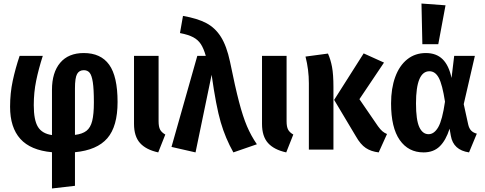

<svg xmlns="http://www.w3.org/2000/svg" viewBox="-20 -846 2742 1086"><path d="M404 15V205L274 220V15Q153 4 95 -60.5Q37 -125 37 -242Q37 -319 52 -389Q67 -459 91 -530H222Q198 -455 184.5 -389Q171 -323 171 -251Q171 -167 194.5 -128.5Q218 -90 274 -82V-338Q274 -436 320.5 -491Q367 -546 454 -546Q550 -546 597.5 -480Q645 -414 645 -269Q645 -131 587 -64Q529 3 404 15ZM511 -267Q511 -342 505 -381Q499 -420 487 -434.5Q475 -449 454 -449Q428 -449 416 -427.5Q404 -406 404 -346V-83Q446 -88 469 -106Q492 -124 501.5 -162Q511 -200 511 -267Z M877 -160Q877 -129 885.5 -113Q894 -97 915 -85L875 16Q806 1 772 -37Q738 -75 738 -145V-530H877Z M1281 -497Q1310 -354 1332 -270Q1354 -186 1377 -132Q1400 -78 1433 -30L1300 16Q1255 -64 1228.5 -154.5Q1202 -245 1177 -423L1086 16L950 -15L1096 -530H1144Q1132 -572 1116 -596.5Q1100 -621 1072.5 -635.5Q1045 -650 998 -659L1015 -756Q1096 -742 1146.5 -715.5Q1197 -689 1229.5 -637.5Q1262 -586 1281 -497Z M1601 -160Q1601 -129 1609.5 -113Q1618 -97 1639 -85L1599 16Q1530 1 1496 -37Q1462 -75 1462 -145V-530H1601Z M2013 -285 2118 -132Q2131 -114 2142.5 -104Q2154 -94 2169 -88L2122 16Q2079 11 2049 -9Q2019 -29 1993 -75L1870 -281L2037 -544L2152 -492ZM1866 -354V0H1727V-375Q1727 -452 1708 -526L1835 -543Q1850 -510 1858 -467.5Q1866 -425 1866 -354Z M2534 -405 2549 -530H2666L2603 -257L2628 -143Q2633 -120 2645 -107.5Q2657 -95 2677 -90L2633 16Q2544 3 2530 -78L2523 -118Q2502 -52 2467 -18Q2432 16 2376 16Q2290 16 2241 -54Q2192 -124 2192 -261Q2192 -346 2215.5 -410.5Q2239 -475 2283.5 -510.5Q2328 -546 2389 -546Q2448 -546 2483.5 -511Q2519 -476 2534 -405ZM2333 -261Q2333 -168 2351.5 -127.5Q2370 -87 2404 -87Q2436 -87 2459 -127Q2482 -167 2497 -271Q2482 -368 2462 -405.5Q2442 -443 2409 -443Q2333 -443 2333 -261ZM2500 -816 2459 -596H2369L2364 -826Z"/></svg>

Font: Fira Sans Condensed SemiBold
Style: Regular
Weight: 600
Width: 3
Designer: bBox Type GmbH & Carrois Corporate GbR & Edenspiekermann AG
Foundry: bBox Type GmbH & Carrois Corporate GbR & Edenspiekermann AG
Version: Version 4.301